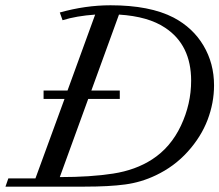

<svg xmlns="http://www.w3.org/2000/svg" viewBox="-37 -696 818 716"><path d="M-16.6 0 -5.9 -30.8H95.2L203.6 -327.1H125.5V-358.4H214.8L317.9 -641.6Q248 -636.7 196.3 -620.6L186 -649.4Q281.7 -676.3 375 -676.3Q522 -676.3 610.4 -630.4Q682.6 -592.3 721.9 -525.9Q761.2 -459.5 761.2 -377.9Q761.2 -312.5 737.1 -249Q712.9 -185.5 662.8 -130.1Q612.8 -74.7 543.5 -42Q489.3 -16.1 429.7 -8.1Q370.1 0 278.8 0ZM409.7 -327.1H292L186 -35.6Q300.8 -35.6 384.5 -48.6Q468.3 -61.5 530.3 -101.6Q599.6 -146.5 637.7 -227.3Q675.8 -308.1 675.8 -395Q675.8 -528.3 579.1 -592.3Q516.1 -634.8 406.7 -641.6L303.7 -358.4H409.7Z"/></svg>

Font: Elstob 10pt
Style: Italic
Weight: 400
Italic angle: -20°
Designer: Peter S. Baker
Version: Version 1.015